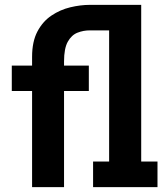

<svg xmlns="http://www.w3.org/2000/svg" viewBox="-20 -770 690 790"><path d="M112 0V-395.5H28.5V-500H112V-536Q112 -599 134 -640.5Q156 -682 191.8 -706Q227.5 -730 269.2 -740Q311 -750 350 -750H561V-105.5H628V0H363V-105.5H429V-645H349Q323 -645 298.8 -635.5Q274.5 -626 259 -598.5Q243.5 -571 243.5 -517V-500H345.5V-395.5H243.5V0Z"/></svg>

Font: Trispace Condensed SemiBold
Style: Regular
Weight: 600
Width: 3
Designer: Tyler Finck
Foundry: Etcetera Type Company
Version: Version 1.210; ttfautohint (v1.8.3)